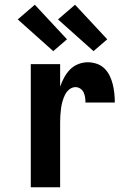

<svg xmlns="http://www.w3.org/2000/svg" viewBox="-20 -791 540 811"><path d="M110 0V-520H234V-425Q241 -445 251 -463.5Q261 -482 275.5 -497Q290 -512 310 -520Q330 -528 351 -528Q370 -528 389 -521.5Q408 -515 421.5 -501.5Q435 -488 443.5 -470.5Q452 -453 456.5 -434Q461 -415 463 -396Q465 -377 465 -358H341Q341 -368 339.5 -379Q338 -390 333.5 -400Q329 -410 319.5 -416.5Q310 -423 299 -423Q285 -423 273 -413.5Q261 -404 254.5 -390.5Q248 -377 244 -363Q240 -349 238 -334.5Q236 -320 235 -305Q234 -290 234 -276V0ZM375 -575 225 -709 297 -771 433 -625ZM205 -575 55 -709 127 -771 263 -625Z"/></svg>

Font: Iosevka SS04 Extrabold
Style: Regular
Weight: 800
Monospace: yes
Designer: Belleve Invis
Foundry: Belleve Invis
Version: Version 19.0.0; ttfautohint (v1.8.4)